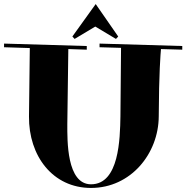

<svg xmlns="http://www.w3.org/2000/svg" viewBox="-22 -906 920 947"><path d="M-2 -673 125 -669 121 -332C119 -137 238 21 427 21C623 21 760 -148 761 -332C762 -549 770 -641 772 -664L877 -661V-679L469 -691V-673L575 -670L572 -332C570 -222 566 3 427 3C306 3 310 -215 310 -293L315 -664L406 -661V-679L-2 -691ZM335 -726 346 -714 448 -775 550 -714 561 -726 450 -886Z"/></svg>

Font: Purple Purse
Style: Regular
Weight: 400
Designer: Astigmatic (AOETI)
Foundry: Astigmatic (AOETI)
Version: Version 1.000